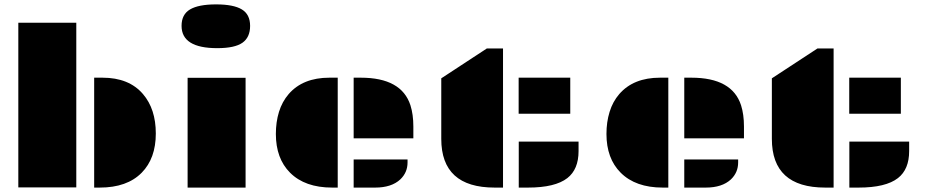

<svg xmlns="http://www.w3.org/2000/svg" viewBox="-20 -850 4203 870"><path d="M63 -747.1H325.7V-1H63ZM406.7 -498H444.3Q564.5 -498 627.9 -423.8Q686 -356 686 -245.1Q686 -132.3 622.1 -67.4Q555.7 0 432.1 0H406.7Z M964.4 -631.8Q802.7 -631.8 802.7 -732.9Q802.7 -784.7 841.3 -807.4Q879.9 -830.1 959 -830.1Q1038.1 -830.1 1075.7 -807.4Q1113.3 -784.7 1113.3 -732.7Q1113.3 -680.7 1078.4 -656.2Q1043.5 -631.8 964.4 -631.8ZM830.1 -497.6H1092.8V0H830.1Z M1582.5 -498H1614.7Q1799.3 -498 1839.8 -373Q1853 -331.5 1853 -276.9V-223.1H1582.5ZM1230 -243.2Q1230 -296.9 1244.1 -343Q1258.3 -389.2 1288.1 -423.8Q1352.5 -498 1472.7 -498H1510.3V0H1484.9Q1361.8 0 1294.4 -67.4Q1230 -131.8 1230 -243.2ZM1582.5 -127.4H1826.7V-113.8Q1826.7 -68.4 1793.9 -37.1Q1753.9 0 1680.2 0H1582.5Z M2221.2 0Q1979.5 0 1979.5 -220.7V-495.1L2186 -630.4H2259.3V0ZM2330.1 -498H2564V-334.5H2330.1ZM2330.6 -208.5H2601.6V-165.5Q2601.6 -82.5 2550.8 -43Q2495.6 0 2372.6 0H2330.6Z M3080.6 -498H3112.8Q3297.4 -498 3337.9 -373Q3351.1 -331.5 3351.1 -276.9V-223.1H3080.6ZM2728 -243.2Q2728 -296.9 2742.2 -343Q2756.3 -389.2 2786.1 -423.8Q2850.6 -498 2970.7 -498H3008.3V0H2982.9Q2859.9 0 2792.5 -67.4Q2728 -131.8 2728 -243.2ZM3080.6 -127.4H3324.7V-113.8Q3324.7 -68.4 3292 -37.1Q3252 0 3178.2 0H3080.6Z M3719.2 0Q3477.5 0 3477.5 -220.7V-495.1L3684.1 -630.4H3757.3V0ZM3828.1 -498H4062V-334.5H3828.1ZM3828.6 -208.5H4099.6V-165.5Q4099.6 -82.5 4048.8 -43Q3993.7 0 3870.6 0H3828.6Z"/></svg>

Font: Plaster
Style: Regular
Weight: 400
Designer: Eben Sorkin
Foundry: Eben Sorkin
Version: Version 1.007